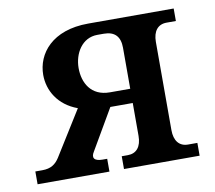

<svg xmlns="http://www.w3.org/2000/svg" viewBox="-63 -578 729 650"><g transform="rotate(-10 302.0 -253.0)"><path d="M573 -506H279C155 -506 99 -434 99 -361C99 -308 129 -254 195 -230L99 -76C86 -56 70 -44 40 -44H16V0H263V-44H247C219 -44 210 -56 223 -76L304 -215H381V-102C381 -65 364 -44 334 -44H313V0H573V-44H541C511 -44 494 -65 494 -102V-405C494 -442 511 -463 541 -463H573ZM221 -363C221 -413 250 -463 303 -463H325C363 -463 381 -443 381 -405V-264H311C246 -264 221 -313 221 -363Z"/></g></svg>

Font: LT Superior Serif Semibold
Style: Regular
Weight: 600
Designer: Daniel Lyons
Foundry: LyonsType
Version: Version 2.120;FEAKit 1.0